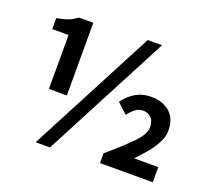

<svg xmlns="http://www.w3.org/2000/svg" viewBox="-128 -919 1205 1097"><g transform="rotate(20 474.0 -370.0)"><path d="M157 -626H58V-693Q102 -700 127.5 -710.5Q153 -721 180 -740H266V-298H157ZM592 -754H679L277 14H190ZM576 -59Q666 -136 720.5 -191.5Q775 -247 775 -290Q775 -326 756 -346Q737 -366 705 -366Q681 -366 660 -350.5Q639 -335 620 -309L558 -366Q590 -410 631 -433Q672 -456 721 -456Q793 -456 836.5 -418Q880 -380 880 -308Q880 -280 869.5 -253.5Q859 -227 841.5 -200.5Q824 -174 800.5 -147.5Q777 -121 750 -92H897V0H576Z"/></g></svg>

Font: Kinto Sans
Style: Bold
Weight: 700
Designer: Authors: Ryoko NISHIZUKA  (kana & ideographs); Paul D. Hunt (Latin, Greek & Cyrillic); Wenlong ZHANG  (bopomofo); Sandol
Foundry: Adobe Systems Incorporated, ookami Inc.
Version: Version 0.001